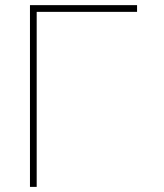

<svg xmlns="http://www.w3.org/2000/svg" viewBox="-20 -731 640 751"><path d="M516.1 -684.6H123.5V0H97.2V-710.9H516.1Z"/></svg>

Font: Roboto Mono Thin
Style: Regular
Weight: 250
Designer: Google
Version: Version 2.000985; 2015; ttfautohint (v1.3)